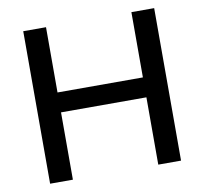

<svg xmlns="http://www.w3.org/2000/svg" viewBox="-80 -816 964 904"><g transform="rotate(-10 401.5 -364.5)"><path d="M87.9 0V-729H196.8V-417H605V-729H713.9V0H605V-321.8H196.8V0Z"/></g></svg>

Font: Lumene Sans Medium
Style: Regular
Weight: 500
Designer: Deni Anggara
Version: Version 1.003;Glyphs 3.1.2 (3151)